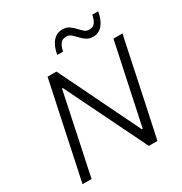

<svg xmlns="http://www.w3.org/2000/svg" viewBox="-209 -1084 1174 1238"><g transform="rotate(-30 378.0 -465.0)"><path d="M46 0Q59 -59.5 70.8 -115Q82.5 -170.5 96.5 -237L146.5 -473Q161 -540.5 173 -597Q184.5 -653.5 197.5 -713H263.5Q310 -617.5 354 -527.5Q398 -437 440 -350.5L554.5 -115.5H561L637 -473Q651.5 -541 663.5 -597Q675.5 -653 688 -713H755.5Q742.5 -653.5 730.5 -597Q718.5 -540.5 704.5 -473L654.5 -236.5Q640.5 -170.5 628.5 -115Q616.5 -59.5 604 0H540Q500.5 -80.5 457.2 -169Q414 -257.5 362 -364L246 -600.5H240L163.5 -236.5Q149 -170 137.5 -115Q126 -60 113.5 0ZM582.5 -788.5Q554 -788.5 533.8 -802Q513.5 -815.5 497.5 -833Q481.5 -850.5 466 -863.8Q450.5 -877 431.5 -877Q401 -877 387 -858.5Q373 -840 364.5 -803H321.5Q332.5 -864.5 360.8 -897Q389 -929.5 431.5 -929.5Q460 -929.5 480 -916.2Q500 -903 516 -885.5Q531.5 -868 547 -854.5Q562.5 -841 582 -841Q612 -841 625.8 -859.8Q639.5 -878.5 647.5 -915H691Q680.5 -854 652.5 -821.2Q624.5 -788.5 582.5 -788.5Z"/></g></svg>

Font: Heraclito Light
Style: Italic
Weight: 300
Italic angle: -12°
Designer: Kostas Bartsokas (font) & Cristiano Sobral (main changes)
Foundry: Kostas Bartsokas (font) & Cristiano Sobral (main changes)
Version: Version 1.00;July 8, 2020;FontCreator 13.0.0.2655 64-bit